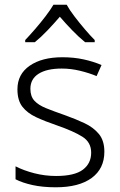

<svg xmlns="http://www.w3.org/2000/svg" viewBox="-20 -785 509 815"><path d="M423 -141Q423 -69 369 -29.5Q315 10 217 10Q161 10 118 0.5Q75 -9 46 -24V-79Q81 -61 126 -49.5Q171 -38 218 -38Q296 -38 331.5 -64.5Q367 -91 367 -137Q367 -181 330 -204.5Q293 -228 221 -253Q171 -270 133.5 -287.5Q96 -305 75 -332Q54 -359 54 -406Q54 -470 106 -506Q158 -542 245 -542Q293 -542 334.5 -533Q376 -524 411 -509L390 -462Q359 -475 320 -484.5Q281 -494 242 -494Q179 -494 144 -472Q109 -450 109 -408Q109 -376 126 -357.5Q143 -339 175 -326Q207 -313 253 -297Q301 -280 339 -262Q377 -244 400 -216Q423 -188 423 -141ZM263 -765Q275 -743 296 -715.5Q317 -688 340 -661Q363 -634 382 -615V-606H341Q314 -628 286 -657Q258 -686 234 -714Q210 -686 182.5 -657Q155 -628 128 -606H87V-615Q106 -635 129 -661.5Q152 -688 173 -715.5Q194 -743 207 -765Z"/></svg>

Font: RS Noto Sans Light
Style: Regular
Weight: 300
Designer: Monotype Design Team
Foundry: Monotype Imaging Inc.
Version: Version 3.10